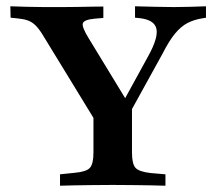

<svg xmlns="http://www.w3.org/2000/svg" viewBox="-20 -591 692 611"><path d="M311.3 -160.5 114.5 -482.3Q102.4 -501.6 91.5 -511.7Q80.6 -521.8 67.7 -526.2Q54.8 -530.6 37.1 -532.3L13.7 -534.7L12.9 -571Q34.7 -570.2 64.1 -569.4Q93.5 -568.5 120.2 -568.5H128.2H135.5Q158.1 -568.5 181.9 -568.5Q205.6 -568.5 229 -569Q252.4 -569.4 273 -569.8Q293.5 -570.2 308.9 -570.2V-533.9L280.6 -531.5Q246.8 -528.2 243.5 -516.5Q240.3 -504.8 262.1 -469.4L390.3 -258.9L357.3 -240.3L452.4 -413.7Q483.9 -471 477.8 -499.2Q471.8 -527.4 425.8 -533.1L409.7 -534.7V-571Q442.7 -570.2 473.8 -569.4Q504.8 -568.5 533.9 -568.5Q562.1 -568.5 587.5 -569.4Q612.9 -570.2 635.5 -571V-534.7L621.8 -532.3Q596.8 -528.2 576.6 -517.7Q556.5 -507.3 537.5 -484.7Q518.5 -462.1 496.8 -419.4L354 -160.5ZM330.6 -2.4Q304 -2.4 274.6 -2Q245.2 -1.6 218.1 -1.2Q191.1 -0.8 171 0V-36.3L217.7 -41.1Q254.8 -44.4 266.1 -56.9Q277.4 -69.4 277.4 -105.6V-250.8L346 -197.6L400 -280.6V-105.6Q400 -69.4 411.3 -56.9Q422.6 -44.4 459.7 -40.3L506.5 -36.3V0Q486.3 -0.8 459.3 -1.2Q432.3 -1.6 402.8 -2Q373.4 -2.4 346.8 -2.4H338.7Z"/></svg>

Font: Playfair 9pt
Style: Bold
Weight: 700
Designer: Claus Eggers Sørensen
Foundry: Claus Eggers Sørensen
Version: Version 2.203